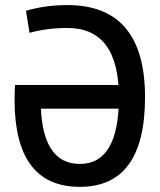

<svg xmlns="http://www.w3.org/2000/svg" viewBox="-20 -723 626 753"><path d="M293 9.8Q37.1 9.8 37.1 -332Q37.1 -347.2 37.6 -361.6Q38.1 -376 39.1 -389.6L141.1 -381.8Q139.6 -357.9 139.6 -332Q139.6 -80.1 293 -80.1Q446.3 -80.1 446.3 -341.8Q446.3 -613.3 244.1 -613.3Q164.6 -613.3 95.7 -594.2L82 -680.7Q158.2 -703.1 244.1 -703.1Q548.8 -703.1 548.8 -341.8Q548.8 9.8 293 9.8ZM39.1 -296.9V-389.6H498.5V-296.9Z"/></svg>

Font: Cascadia Mono
Style: Regular
Weight: 400
Monospace: yes
Designer: Aaron Bell
Foundry: Saja Typeworks
Version: Version 2102.003